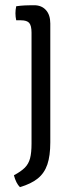

<svg xmlns="http://www.w3.org/2000/svg" viewBox="-20 -514 304 752"><path d="M177 43.5Q177 96 165.5 130Q154 164 128 185Q102 206 58 219Q50.5 211.5 44.5 199.8Q38.5 188 34.5 172.5Q62.5 157.5 77.2 142.8Q92 128 97.8 106Q103.5 84 103.5 48.5V-386Q103.5 -413.5 94.5 -424Q85.5 -434.5 62 -434.5H43.5Q40.5 -448.5 40.5 -462Q40.5 -469 41.2 -475.2Q42 -481.5 43.5 -489.5Q60.5 -492 77.5 -492.8Q94.5 -493.5 104.5 -493.5H113.5Q143 -493.5 160 -474.5Q177 -455.5 177 -422Z"/></svg>

Font: Signika
Style: Regular
Weight: 300
Designer: Anna Giedry
Foundry: Anna Giedry
Version: Version 2.000